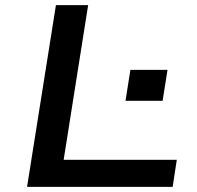

<svg xmlns="http://www.w3.org/2000/svg" viewBox="-20 -725 766 745"><path d="M85 0 197 -705H322L227 -105H666L650 0ZM467 -334 486 -454H630L611 -334Z"/></svg>

Font: Nunito Sans 7pt Expanded SemiBold
Style: Italic
Weight: 600
Width: 7
Italic angle: -9°
Designer: Vernon Adams
Foundry: Vernon Adams
Version: Version 3.101;gftools[0.9.27]